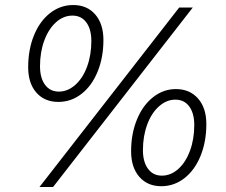

<svg xmlns="http://www.w3.org/2000/svg" viewBox="-20 -730 897 763"><path d="M92 -463Q92 -533 115 -589.5Q138 -646 179 -678Q220 -710 271 -710Q326 -710 358.5 -672.5Q391 -635 391 -571Q391 -502 368 -445.5Q345 -389 304 -357Q263 -325 212 -325Q157 -325 124.5 -362Q92 -399 92 -463ZM692 -700H746L191 13H137ZM343 -567Q343 -614 323 -641Q303 -668 268 -668Q232 -668 202.5 -641.5Q173 -615 156 -569Q139 -523 139 -467Q139 -420 159 -393Q179 -366 214 -366Q249 -366 279 -392.5Q309 -419 326 -465Q343 -511 343 -567ZM501 -129Q501 -198 524 -254.5Q547 -311 588 -343.5Q629 -376 679 -376Q734 -376 767 -338.5Q800 -301 800 -237Q800 -167 777 -110.5Q754 -54 713 -22Q672 10 621 10Q566 10 533.5 -27.5Q501 -65 501 -129ZM752 -233Q752 -280 732 -307Q712 -334 677 -334Q642 -334 612 -307.5Q582 -281 565 -235Q548 -189 548 -133Q548 -87 568 -59.5Q588 -32 623 -32Q659 -32 688.5 -58.5Q718 -85 735 -131Q752 -177 752 -233Z"/></svg>

Font: Sarabun ExtraLight
Style: Italic
Weight: 275
Italic angle: -10°
Designer: Suppakit Chalermlarp | Katatrad Co.,Ltd.
Foundry: Cadson Demak Co.,Ltd.
Version: Version 1.000; ttfautohint (v1.6)